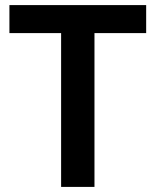

<svg xmlns="http://www.w3.org/2000/svg" viewBox="-20 -734 611 754"><path d="M351 0H220V-604H17V-714H554V-604H351Z"/></svg>

Font: Noto Sans NKo Unjoined SemiBold
Style: Regular
Weight: 600
Designer: Monotype Design Team
Foundry: Monotype Imaging Inc.
Version: Version 2.004